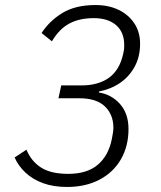

<svg xmlns="http://www.w3.org/2000/svg" viewBox="-20 -730 640 762"><path d="M223 -391H303Q370 -391 412.5 -421.5Q455 -452 469 -517Q472 -530 472.5 -537.5Q473 -545 473 -551Q473 -602 441 -630Q409 -658 352 -658Q295 -658 255 -636.5Q215 -615 186 -566L145 -599Q177 -648 228.5 -679Q280 -710 359 -710Q411 -710 450.5 -691Q490 -672 513 -637.5Q536 -603 536 -556Q536 -505 514.5 -465.5Q493 -426 456.5 -401Q420 -376 373 -367L372 -363Q423 -355 456.5 -317Q490 -279 490 -218Q490 -150 460 -98Q430 -46 375 -17Q320 12 246 12Q192 12 151 -3Q110 -18 81.5 -44.5Q53 -71 38 -105L85 -136Q104 -90 143 -65Q182 -40 251 -40Q326 -40 368.5 -76.5Q411 -113 424 -179Q427 -194 428.5 -204.5Q430 -215 430 -223Q430 -275 396.5 -307.5Q363 -340 295 -340H212Z"/></svg>

Font: IBM Plex Sans Light
Style: Italic
Weight: 300
Italic angle: -11.31°
Designer: Mike Abbink, Paul van der Laan, Pieter van Rosmalen
Foundry: Bold Monday
Version: Version 3.201